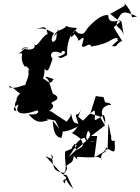

<svg xmlns="http://www.w3.org/2000/svg" viewBox="-20 -828 859 1176"><path d="M477 -159C449 -91 429 -169 460 -68C435 -81 431 -65 416 -129C378 -116 449 -155 388 -83C304 -136 288 -155 278 -146C338 -188 277 -193 300 -201C281 -199 377 -221 304 -254C304 -254 295 -278 278 -333C277 -347 217 -375 308 -344C282 -293 275 -347 210 -357C227 -295 254 -347 253 -408C276 -371 287 -428 302 -468C281 -488 293 -531 356 -501C352 -534 422 -505 334 -480C349 -470 356 -470 390 -490C395 -510 379 -551 430 -646C385 -560 449 -626 441 -631C411 -633 464 -601 459 -578C489 -594 503 -623 481 -546C501 -528 524 -575 540 -543C666 -563 662 -600 700 -594C696 -555 728 -608 664 -546C707 -539 679 -552 728 -578C711 -606 692 -632 677 -661L716 -694L655 -743C761 -803 744 -788 743 -808C820 -720 757 -716 819 -727C733 -766 728 -758 698 -705C736 -698 718 -708 739 -610C721 -672 682 -650 699 -696C714 -711 643 -670 643 -735C605 -742 555 -698 519 -659C491 -619 493 -615 460 -625C425 -652 477 -601 450 -629C441 -662 424 -607 429 -631C475 -676 440 -644 386 -669C369 -641 322 -648 311 -606C358 -651 332 -673 326 -607C328 -564 272 -551 310 -626C246 -657 256 -654 196 -652C244 -654 258 -685 272 -620C235 -606 208 -532 191 -556C205 -512 121 -523 131 -536C96 -497 133 -533 132 -541C94 -486 122 -564 148 -528C156 -565 104 -491 83 -500C149 -507 86 -493 131 -420C146 -433 172 -382 152 -399C169 -348 108 -298 149 -289C145 -334 94 -277 38 -293C20 -323 104 -257 83 -267C133 -248 64 -258 84 -183C97 -238 54 -201 81 -149C55 -147 60 -177 95 -187C68 -146 96 -110 206 -152C223 -149 217 -120 155 -128C191 -88 214 -66 288 -97C260 -83 252 -130 237 -105C307 -95 362 -73 310 -106C351 -21 358 -22 303 -89C306 -21 323 16 357 16C378 -62 331 12 456 -53C415 13 400 -38 474 22C496 69 493 63 454 89C405 73 493 -4 511 20C488 -32 488 43 533 42C506 47 495 55 555 35C543 50 484 44 520 -28C561 15 491 38 402 134C450 49 460 71 438 52C397 102 446 69 379 100C372 147 398 223 367 231C297 215 312 196 293 115C315 145 305 154 257 127C291 164 326 200 360 237L390 246L428 328C369 272 394 252 366 281C381 308 377 292 385 256C340 239 408 223 386 189C414 163 425 175 432 128C484 178 429 127 463 133C612 144 542 119 601 142C599 173 586 93 640 104C597 92 624 107 630 75C688 114 686 111 682 33C650 44 668 15 644 -72L639 96C688 -26 640 -36 643 68C660 64 619 108 558 134L575 5H538L623 -60L591 -115L533 -132L567 -240C631 -226 605 -251 624 -201C664 -198 670 -178 647 -186C598 -170 591 -142 626 -71C610 -75 637 -73 616 -124C529 -67 573 -97 559 -150C548 -154 491 -91 488 -89L459 -113ZM698 -548C698 -548 698 -549 698 -549C698 -549 698 -548 698 -548Z"/></svg>

Font: Hussar Lance
Style: ExBdObl
Weight: 700
Foundry: Cannot Into Space Fonts, PlusOne Fonts
Version: Version 2.270